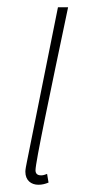

<svg xmlns="http://www.w3.org/2000/svg" viewBox="-20 -498 266 530"><path d="M86 12C96 12 104 10 114 6L110 -18C100 -14 97 -14 93 -14C83 -14 78 -19 78 -28C78 -50 118 -240 168 -478H140L54 -50C52 -40 50 -30 50 -24C50 0 66 12 86 12Z"/></svg>

Font: Source Sans Pro ExtraLight
Style: Italic
Weight: 200
Italic angle: -11°
Designer: Paul D. Hunt
Foundry: Adobe Systems Incorporated
Version: Version 3.006;hotconv 1.0.111;makeotfexe 2.5.65597